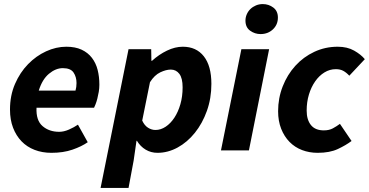

<svg xmlns="http://www.w3.org/2000/svg" viewBox="-20 -737 1808 941"><path d="M29 -200Q29 -269 53.5 -325.5Q78 -382 117.5 -422.5Q157 -463 206 -485.5Q255 -508 305 -508Q349 -508 380 -493.5Q411 -479 430.5 -453.5Q450 -428 458.5 -394.5Q467 -361 467 -322Q467 -304 464 -286.5Q461 -269 457 -253.5Q453 -238 448.5 -226.5Q444 -215 441 -209H159Q156 -147 188.5 -119Q221 -91 270 -91Q293 -91 318 -102Q343 -113 362 -126L410 -40Q380 -19 335 -3.5Q290 12 232 12Q187 12 149.5 -2.5Q112 -17 85.5 -44.5Q59 -72 44 -111Q29 -150 29 -200ZM170 -293H350Q355 -310 355 -330Q355 -360 340.5 -381.5Q326 -403 288 -403Q253 -403 220 -375.5Q187 -348 170 -293Z M649 -47 635 50 610 184H473L610 -496H721L722 -439H725Q759 -470 798.5 -489Q838 -508 876 -508Q942 -508 979 -461Q1016 -414 1016 -326Q1016 -255 994 -193.5Q972 -132 935 -86Q898 -40 850.5 -14Q803 12 752 12Q720 12 694 -3.5Q668 -19 651 -47ZM817 -396Q794 -396 765.5 -382.5Q737 -369 715 -334L677 -146Q688 -122 705.5 -111Q723 -100 742 -100Q768 -100 792 -116Q816 -132 834.5 -160Q853 -188 864 -226Q875 -264 875 -309Q875 -354 859 -375Q843 -396 817 -396Z M1063 0 1163 -496H1299L1200 0ZM1257 -570Q1229 -570 1206 -586.5Q1183 -603 1183 -636Q1183 -652 1189.5 -667Q1196 -682 1207.5 -693Q1219 -704 1234.5 -710.5Q1250 -717 1268 -717Q1297 -717 1319.5 -700Q1342 -683 1342 -651Q1342 -616 1317.5 -593Q1293 -570 1257 -570Z M1537 12Q1496 12 1460.5 -1.5Q1425 -15 1399 -41.5Q1373 -68 1358 -106Q1343 -144 1343 -192Q1343 -256 1365.5 -313.5Q1388 -371 1427.5 -414.5Q1467 -458 1520.5 -483Q1574 -508 1635 -508Q1682 -508 1715.5 -489Q1749 -470 1768 -447L1692 -366Q1677 -382 1662 -390Q1647 -398 1626 -398Q1596 -398 1570 -382Q1544 -366 1524.5 -338Q1505 -310 1494 -273.5Q1483 -237 1483 -195Q1483 -150 1504 -124Q1525 -98 1567 -98Q1593 -98 1611.5 -108Q1630 -118 1646 -130L1703 -46Q1675 -25 1635.5 -6.5Q1596 12 1537 12Z"/></svg>

Font: TypoPRO Source Sans Pro
Style: Bold Italic
Weight: 700
Italic angle: -11°
Designer: Paul D. Hunt
Foundry: Adobe Systems Incorporated
Version: Version 1.075;PS 2.000;hotconv 1.0.86;makeotf.lib2.5.63406